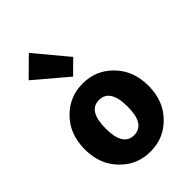

<svg xmlns="http://www.w3.org/2000/svg" viewBox="-277 -1065 1191 1191"><g transform="rotate(-45 318.5 -469.5)"><path d="M121 -65Q35 -149 35 -284Q35 -420 121 -504Q200 -583 314 -583Q429 -583 508 -504Q594 -420 594 -284Q594 -149 508 -65Q429 14 314 14Q200 14 121 -65ZM411 -284Q411 -439 314 -439Q218 -439 218 -284Q218 -130 314 -130Q411 -130 411 -284ZM92 -834 213 -953 390 -741 303 -655Z"/></g></svg>

Font: Source Han Sans CN Heavy
Style: Bold
Weight: 900
Designer: Ryoko NISHIZUKA (kana & ideographs); Paul D. Hunt (Latin, Greek & Cyrillic); Wenlong ZHANG (bopomofo); Sandoll Communica
Foundry: Adobe Systems Incorporated
Version: Version 1.000;PS 1;hotconv 1.0.78;makeotf.lib2.5.61930